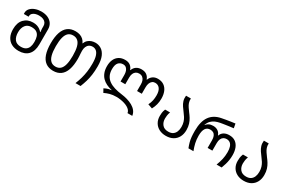

<svg xmlns="http://www.w3.org/2000/svg" viewBox="111 -1902 4578 3090"><g transform="rotate(30 2399.5 -357.0)"><path d="M310 10Q235 10 179 -19.5Q123 -49 92 -107Q61 -165 61 -250Q61 -372 124.5 -438Q188 -504 291 -504Q333 -504 364.5 -493.5Q396 -483 420 -466Q444 -449 461 -428H467Q466 -439 463.5 -458Q461 -477 461 -494V-537Q461 -570 445 -595Q429 -620 397 -634.5Q365 -649 315 -649Q278 -649 246.5 -638.5Q215 -628 196.5 -607.5Q178 -587 178 -557Q178 -554 178 -552.5Q178 -551 178 -548H90Q89 -556 89 -560Q89 -564 89 -569Q89 -616 121 -651Q153 -686 205 -705Q257 -724 316 -724Q389 -724 441.5 -699.5Q494 -675 522.5 -631Q551 -587 551 -528V-250Q551 -122 488.5 -56Q426 10 310 10ZM310 -66Q365 -66 398 -87Q431 -108 446.5 -146.5Q462 -185 462 -235V-250Q462 -299 449 -339.5Q436 -380 402.5 -404Q369 -428 305 -428Q232 -428 194 -378Q156 -328 156 -248Q156 -163 193.5 -114.5Q231 -66 310 -66Z M1323 -724Q1381 -724 1430.5 -693.5Q1480 -663 1510.5 -594.5Q1541 -526 1541 -412Q1541 -323 1531 -253Q1521 -183 1503 -122.5Q1485 -62 1460 0H1366Q1392 -65 1409.5 -126.5Q1427 -188 1436.5 -256Q1446 -324 1446 -407Q1446 -496 1428.5 -548.5Q1411 -601 1381.5 -623.5Q1352 -646 1315 -646Q1277 -646 1250.5 -628Q1224 -610 1210.5 -578Q1197 -546 1197 -503Q1197 -477 1199 -451.5Q1201 -426 1202.5 -402.5Q1204 -379 1204 -357Q1204 -235 1176 -153.5Q1148 -72 1092 -31Q1036 10 952 10Q868 10 812 -31.5Q756 -73 728 -154.5Q700 -236 700 -357Q700 -479 728 -560.5Q756 -642 812 -683Q868 -724 952 -724Q998 -724 1034.5 -711.5Q1071 -699 1098.5 -674Q1126 -649 1143 -611H1146Q1161 -651 1188.5 -676Q1216 -701 1251 -712.5Q1286 -724 1323 -724ZM952 -68Q1007 -68 1041.5 -99.5Q1076 -131 1092.5 -195Q1109 -259 1109 -357Q1109 -457 1092.5 -520.5Q1076 -584 1041 -615Q1006 -646 952 -646Q897 -646 862.5 -614.5Q828 -583 811.5 -519Q795 -455 795 -357Q795 -258 812 -194Q829 -130 863.5 -99Q898 -68 952 -68Z M2333 0Q2329 -28 2310.5 -50Q2292 -72 2263 -88.5Q2234 -105 2198 -116Q2162 -127 2123.5 -132.5Q2085 -138 2049 -138Q1981 -138 1929 -123.5Q1877 -109 1833 -87L1797 -152Q1816 -162 1836.5 -170.5Q1857 -179 1879.5 -184.5Q1902 -190 1926 -191V-194Q1870 -206 1822.5 -229Q1775 -252 1740.5 -288Q1706 -324 1687 -374.5Q1668 -425 1668 -491Q1668 -561 1691.5 -613Q1715 -665 1761 -694.5Q1807 -724 1874 -724Q1933 -724 1969.5 -696.5Q2006 -669 2022 -622H2027Q2045 -672 2084 -698Q2123 -724 2178 -724Q2239 -724 2276 -696.5Q2313 -669 2329 -622H2334Q2351 -669 2389 -696.5Q2427 -724 2483 -724Q2550 -724 2596 -692.5Q2642 -661 2665.5 -605Q2689 -549 2689 -475Q2689 -416 2675.5 -364Q2662 -312 2635 -262L2552 -291Q2577 -341 2586 -385.5Q2595 -430 2595 -481Q2595 -561 2563.5 -603.5Q2532 -646 2476 -646Q2445 -646 2422.5 -628.5Q2400 -611 2388 -580Q2376 -549 2376 -507V-385H2288V-509Q2288 -549 2276 -579.5Q2264 -610 2240 -628Q2216 -646 2178 -646Q2144 -646 2119.5 -629.5Q2095 -613 2082 -582.5Q2069 -552 2069 -509V-385H1981V-507Q1981 -545 1970.5 -576.5Q1960 -608 1938 -627Q1916 -646 1881 -646Q1826 -646 1794 -608.5Q1762 -571 1762 -490Q1762 -421 1786.5 -372.5Q1811 -324 1856 -292.5Q1901 -261 1962.5 -242.5Q2024 -224 2098 -215Q2155 -208 2209 -192.5Q2263 -177 2308.5 -151.5Q2354 -126 2384 -88.5Q2414 -51 2421 0Z M3047 9Q2975 9 2920.5 -19.5Q2866 -48 2835.5 -100Q2805 -152 2805 -220Q2805 -250 2808 -279.5Q2811 -309 2828 -352H2920Q2906 -314 2902 -282.5Q2898 -251 2898 -228Q2898 -160 2935.5 -114.5Q2973 -69 3047 -69Q3100 -69 3132.5 -91.5Q3165 -114 3180.5 -153Q3196 -192 3196 -241Q3196 -291 3183.5 -330.5Q3171 -370 3150.5 -402.5Q3130 -435 3107 -464Q3079 -501 3054 -537.5Q3029 -574 3015.5 -617Q3002 -660 3008 -714H3098Q3095 -671 3107 -636Q3119 -601 3140.5 -570Q3162 -539 3186 -506Q3212 -473 3236 -434.5Q3260 -396 3275.5 -348Q3291 -300 3291 -237Q3291 -163 3261.5 -107.5Q3232 -52 3177.5 -21.5Q3123 9 3047 9Z M3465 0Q3445 -51 3433.5 -94Q3422 -137 3417.5 -184.5Q3413 -232 3413 -296Q3413 -383 3429.5 -450Q3446 -517 3479.5 -564.5Q3513 -612 3563.5 -642.5Q3614 -673 3683 -686Q3722 -694 3761.5 -700.5Q3801 -707 3841 -713Q3881 -719 3921 -724L3936 -644Q3900 -640 3866.5 -635.5Q3833 -631 3803 -626.5Q3773 -622 3747 -618Q3721 -614 3700 -610Q3658 -602 3618.5 -585.5Q3579 -569 3548 -537.5Q3517 -506 3499 -453H3502Q3522 -478 3543.5 -491Q3565 -504 3587.5 -508.5Q3610 -513 3631 -513Q3684 -513 3720.5 -488Q3757 -463 3773 -416H3776Q3792 -463 3832.5 -488Q3873 -513 3931 -513Q4001 -513 4046 -480.5Q4091 -448 4113.5 -391Q4136 -334 4136 -259Q4136 -211 4129.5 -168.5Q4123 -126 4111 -85Q4099 -44 4082 0H3988Q4014 -68 4028 -128.5Q4042 -189 4042 -260Q4042 -318 4029 -357Q4016 -396 3990 -416.5Q3964 -437 3924 -437Q3893 -437 3868.5 -422Q3844 -407 3830.5 -376.5Q3817 -346 3817 -301V-160H3729V-301Q3729 -346 3716.5 -376.5Q3704 -407 3680 -422Q3656 -437 3622 -437Q3563 -437 3534 -392.5Q3505 -348 3505 -259Q3505 -186 3519 -125.5Q3533 -65 3558 0Z M4494 9Q4422 9 4367.5 -19.5Q4313 -48 4282.5 -100Q4252 -152 4252 -220Q4252 -250 4255 -279.5Q4258 -309 4275 -352H4367Q4353 -314 4349 -282.5Q4345 -251 4345 -228Q4345 -160 4382.5 -114.5Q4420 -69 4494 -69Q4547 -69 4579.5 -91.5Q4612 -114 4627.5 -153Q4643 -192 4643 -241Q4643 -291 4630.5 -330.5Q4618 -370 4597.5 -402.5Q4577 -435 4554 -464Q4526 -501 4501 -537.5Q4476 -574 4462.5 -617Q4449 -660 4455 -714H4545Q4542 -671 4554 -636Q4566 -601 4587.5 -570Q4609 -539 4633 -506Q4659 -473 4683 -434.5Q4707 -396 4722.5 -348Q4738 -300 4738 -237Q4738 -163 4708.5 -107.5Q4679 -52 4624.5 -21.5Q4570 9 4494 9Z"/></g></svg>

Font: Noto Sans Ambassadori
Style: Regular
Weight: 400
Designer: Monotype Design Team
Foundry: Monotype Imaging Inc.
Version: Version 2.013